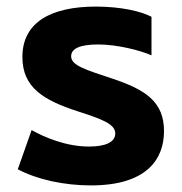

<svg xmlns="http://www.w3.org/2000/svg" viewBox="-20 -550 553 583"><path d="M256 13C426 13 478 -67 478 -152C478 -241 422 -278 319 -312C241 -338 196 -351 196 -379C196 -403 224 -415 278 -415C336 -415 406 -397 440 -382V-499C408 -516 346 -530 271 -530C136 -530 48 -483 48 -377C48 -285 111 -246 216 -212C287 -189 330 -174 330 -145C330 -119 302 -105 250 -105C181 -105 115 -133 76 -155L34 -36C94 -4 177 13 256 13Z"/></svg>

Font: Noto Sans Thai UI
Style: Bold
Weight: 700
Designer: Monotype Design Team
Foundry: Monotype Imaging Inc.
Version: Version 2.000